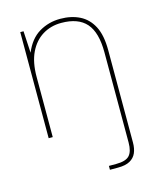

<svg xmlns="http://www.w3.org/2000/svg" viewBox="-113 -612 747 911"><g transform="rotate(-15 260.5 -156.5)"><path d="M71 0V-521H87L93 -414Q119 -477 166 -505Q213 -533 270 -533Q324 -533 365 -512.5Q406 -492 429 -448Q452 -404 452 -330V123Q452 153 442.5 174.5Q433 196 411.5 208Q390 220 353 220H313V201H349Q396 201 414 181.5Q432 162 432 118V-325Q432 -423 392.5 -468Q353 -513 270 -513Q218 -513 177.5 -488Q137 -463 114 -415Q91 -367 91 -296V0Z"/></g></svg>

Font: DM Sans 10pt Thin
Style: Regular
Weight: 250
Version: Version 4.004;gftools[0.9.30]